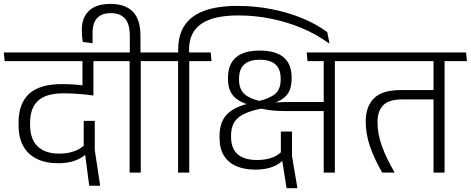

<svg xmlns="http://www.w3.org/2000/svg" viewBox="-36 -906 2472 1008"><path d="M339.5 -585H553L548 -630.5H335ZM454 -600.5H397.5V-481H454ZM-11.5 -585H568L563.5 -630.5H-16ZM397 -423.5 454.5 -405.5V-601.5H397ZM461.5 -271.5H403.5V-120L408.5 -113.5L432.5 69H490L461.5 -118.5ZM274.5 -99.5Q200.5 -99.5 161.2 -137.8Q122 -176 122 -250.5V-262.5Q122 -338.5 164 -377.2Q206 -416 296 -416Q334.5 -416 373.2 -413.2Q412 -410.5 454.5 -404.5V-450.5Q412.5 -457 371.8 -460.8Q331 -464.5 290.5 -464.5Q172 -464.5 116.8 -413.5Q61.5 -362.5 61.5 -263V-248.5Q61.5 -183.5 86.2 -139Q111 -94.5 157.5 -71.8Q204 -49 269.5 -49Q319 -49 356.2 -62.2Q393.5 -75.5 417 -98.5L407.5 -144Q383.5 -122 350 -110.8Q316.5 -99.5 274.5 -99.5Z M703 0V-600.5H644.5V0ZM820 -585 815.5 -630.5H527L532.5 -585ZM544.5 -885.5Q469.5 -885.5 431.5 -849.8Q393.5 -814 393.5 -750Q393.5 -734.5 394.5 -719.2Q395.5 -704 398 -686L450 -679V-733Q450 -786 474.2 -811.5Q498.5 -837 545.5 -837Q594 -837 619.8 -809.2Q645.5 -781.5 645.5 -716V-623H701.5V-716.5Q701.5 -805 661 -845.2Q620.5 -885.5 544.5 -885.5Z M957.5 0V-600.5H899V0ZM1074.5 -585 1070 -630.5H781.5L787 -585ZM1211.5 -875Q1106.5 -875 1037.2 -849.8Q968 -824.5 933.8 -773.8Q899.5 -723 899.5 -646V-619.5H956.5V-644.5Q956.5 -736.5 1020.8 -780.8Q1085 -825 1215 -825Q1301.5 -825 1386.2 -808Q1471 -791 1548.5 -758.5Q1626 -726 1690 -679L1693.5 -680.5L1682 -737.5Q1624.5 -780 1549.5 -810.8Q1474.5 -841.5 1388.5 -858.2Q1302.5 -875 1211.5 -875Z M1722 -600.5H1663.5V0H1722ZM1606.5 -585H1839L1834.5 -630.5H1602ZM1787 -585 1782.5 -630.5H1574L1578.5 -585ZM1468.5 82H1525.5L1497 -87V-215.5H1438.5V-85L1443 -80.5ZM1316.5 -374 1288.5 -367Q1229 -354.5 1191 -333Q1153 -311.5 1134.8 -277Q1116.5 -242.5 1116.5 -192V-184Q1116.5 -126.5 1139.2 -89.5Q1162 -52.5 1204.2 -34Q1246.5 -15.5 1304.5 -15.5Q1356 -15.5 1393.5 -29.5Q1431 -43.5 1452 -68L1444 -111.5Q1421.5 -88.5 1388.8 -77.2Q1356 -66 1312 -66Q1270.5 -66 1240.2 -78.5Q1210 -91 1193.5 -117.8Q1177 -144.5 1177 -187.5V-193.5Q1177 -235 1193.2 -262.8Q1209.5 -290.5 1245.8 -308Q1282 -325.5 1341 -337L1376 -359Q1435.5 -371 1465.2 -402.2Q1495 -433.5 1495 -492.5V-500Q1495 -569.5 1453.2 -605Q1411.5 -640.5 1328 -640.5Q1245 -640.5 1203 -604.8Q1161 -569 1161 -498.5V-490.5Q1161 -431 1192.8 -398.5Q1224.5 -366 1289.5 -351L1325 -337Q1349.5 -332 1374.2 -328.5Q1399 -325 1427.8 -323.8Q1456.5 -322.5 1493 -323H1676.5V-370.5H1506.5Q1479.5 -370.5 1458.8 -370.2Q1438 -370 1417.5 -368.5Q1397 -367 1372 -365L1336.5 -374Q1278 -385.5 1248.5 -411.5Q1219 -437.5 1219 -486.5V-492.5Q1219 -544.5 1247 -568.5Q1275 -592.5 1328 -592.5Q1381 -592.5 1409.2 -568.5Q1437.5 -544.5 1437.5 -493.5V-487.5Q1437.5 -437 1407.8 -412.5Q1378 -388 1316.5 -374Z M2298 -600.5H2240V0H2298ZM2183 -585H2415.5L2411 -630.5H2178ZM1803.5 -585H2366L2361.5 -630.5H1799ZM1970.5 0H2036Q1991 -77.5 1968.5 -140.5Q1946 -203.5 1946 -264Q1946 -324 1976.2 -354Q2006.5 -384 2075.5 -384H2264V-433H2065.5Q1970.5 -433 1927.2 -389.8Q1884 -346.5 1884 -268.5Q1884 -203 1906.2 -138Q1928.5 -73 1970.5 0Z"/></svg>

Font: Anek Devanagari Light
Style: Regular
Weight: 300
Designer: Kailash Malviya (Devanagari) & Yesha Goshar (Latin)
Foundry: Ek Type
Version: Version 1.003